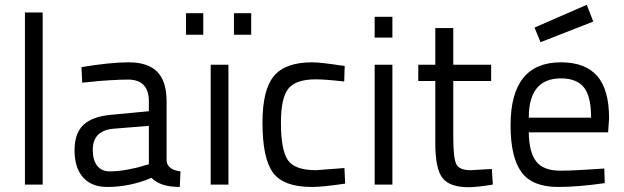

<svg xmlns="http://www.w3.org/2000/svg" viewBox="-20 -770 2604 801"><path d="M84 0V-718H158V0Z M675 -347V-101Q677 -62 733 -55L730 10Q649 10 612 -28Q522 10 427 10Q362 10 326.5 -30Q291 -70 291 -143Q291 -214 328 -249Q365 -284 443 -291L601 -306V-347Q601 -438 514 -438Q482 -438 434 -435Q386 -432 354 -428L323 -425L320 -490Q440 -510 517 -510Q597 -510 636 -470.5Q675 -431 675 -347ZM601 -245 453 -233Q367 -225 367 -145Q367 -102 385.5 -78.5Q404 -55 438 -55Q472 -55 512.5 -62.5Q553 -70 577 -78L601 -85Z M756 -625V-715H828V-625ZM956 -625V-715H1028V-625ZM859 0V-500H933V0Z M1282 -510Q1302 -510 1336 -506Q1370 -502 1394 -498L1418 -495L1416 -430Q1336 -439 1298 -439Q1213 -439 1182.5 -399.5Q1152 -360 1152 -259Q1152 -145 1180.5 -102.5Q1209 -60 1298 -60L1417 -69L1420 -4Q1326 10 1281 10Q1163 10 1119 -49.5Q1075 -109 1075 -259Q1075 -395 1122.5 -452.5Q1170 -510 1282 -510Z M1543 0V-500H1617V0ZM1543 -613V-700H1617V-613Z M2029 -432H1871V-199Q1871 -113 1883 -86.5Q1895 -60 1943 -60L2032 -65L2036 0Q1970 11 1935 11Q1856 11 1826 -27.5Q1796 -66 1796 -172V-432H1725V-500H1796V-653H1871V-500H2029Z M2318 -58Q2351 -58 2397 -60.5Q2443 -63 2472 -65L2501 -67L2503 -6Q2390 10 2309 10Q2200 10 2155 -52.5Q2110 -115 2110 -247Q2110 -510 2320 -510Q2421 -510 2471 -453.5Q2521 -397 2521 -276L2517 -218H2186Q2187 -136 2216.5 -97Q2246 -58 2318 -58ZM2186 -279H2446Q2446 -368 2416 -405.5Q2386 -443 2320 -443Q2186 -443 2186 -279ZM2210 -655 2428 -750 2455 -680 2235 -594Z"/></svg>

Font: TitilliumText22L Rg
Style: Regular
Weight: 400
Designer: Campivisivi
Foundry: Campivisivi
Version: 1.000